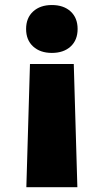

<svg xmlns="http://www.w3.org/2000/svg" viewBox="-20 -578 421 779"><path d="M86.9 181.6 101.6 -318.4H279.3L293.9 181.6ZM190.4 -363.3Q143.1 -363.3 114.5 -389.4Q85.9 -415.5 85.9 -460.4Q85.9 -505.4 114.5 -531.5Q143.1 -557.6 190.4 -557.6Q238.3 -557.6 266.6 -531.5Q294.9 -505.4 294.9 -460.4Q294.9 -415.5 266.6 -389.4Q238.3 -363.3 190.4 -363.3Z"/></svg>

Font: Inter Black
Style: Regular
Weight: 900
Designer: Rasmus Andersson
Foundry: rsms
Version: Version 4.000;git-a52131595